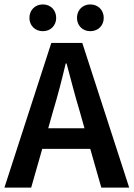

<svg xmlns="http://www.w3.org/2000/svg" viewBox="-22 -848 604 868"><path d="M218 -346C239 -415 258 -489 275 -561H279C298 -490 317 -415 338 -346L360 -268H196ZM-2 0H119L169 -175H386L436 0H562L350 -654H210ZM172 -707C207 -707 232 -733 232 -767C232 -802 207 -828 172 -828C136 -828 111 -802 111 -767C111 -733 136 -707 172 -707ZM386 -707C422 -707 447 -733 447 -767C447 -802 422 -828 386 -828C351 -828 326 -802 326 -767C326 -733 351 -707 386 -707Z"/></svg>

Font: Source Sans Pro Semibold
Style: Regular
Weight: 600
Designer: Paul D. Hunt
Foundry: Adobe Systems Incorporated
Version: Version 3.006;hotconv 1.0.111;makeotfexe 2.5.65597